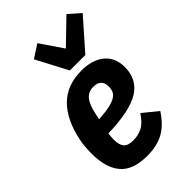

<svg xmlns="http://www.w3.org/2000/svg" viewBox="-240 -884 985 985"><g transform="rotate(-45 252.5 -392.0)"><path d="M222 12Q118 12 72.5 -42Q27 -96 27 -197Q27 -220 29 -247Q31 -274 36 -295Q61 -413 124 -475Q187 -537 292 -537Q370 -537 416 -499Q462 -461 462 -392Q462 -303 391.5 -259Q321 -215 162 -211Q160 -202 159 -189Q158 -176 158 -168Q158 -132 172.5 -113.5Q187 -95 226 -95Q263 -95 292.5 -110Q322 -125 351 -169L431 -104Q389 -40 339.5 -14Q290 12 222 12ZM275 -435Q239 -435 218 -409Q197 -383 186 -329L179 -296Q227 -299 257 -305.5Q287 -312 304 -322.5Q321 -333 327 -347.5Q333 -362 333 -380Q333 -435 275 -435ZM250 -579 160 -750 231 -796 315 -673 442 -796 505 -741 362 -579Z"/></g></svg>

Font: IBM Plex Sans Cond
Style: Bold Italic
Weight: 700
Width: 3
Italic angle: -11°
Designer: Mike Abbink, Paul van der Laan, Pieter van Rosmalen
Foundry: Bold Monday
Version: Version 1.3